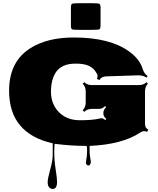

<svg xmlns="http://www.w3.org/2000/svg" viewBox="-20 -911 1012 1227"><path d="M562.5 -720.2H492.7Q449.2 -720.2 441.2 -723.4Q433.1 -726.6 433.1 -748V-862.3Q433.1 -883.8 441.4 -887.2Q449.7 -890.6 492.7 -890.6H562.5Q605.5 -890.6 614 -887.2Q622.6 -883.8 622.6 -862.3V-748Q622.6 -726.6 614.3 -723.4Q606 -720.2 562.5 -720.2ZM659.2 -151.4Q640.6 -166 640.6 -185.5V-189.5Q640.6 -209 658.2 -226.6L651.4 -232.9Q633.8 -215.3 614.7 -215.3H567.4Q537.6 -215.3 518.6 -196.3L508.3 -206.5Q527.8 -226.1 527.8 -254.9V-327.1Q527.8 -356.4 508.3 -376L518.6 -385.7Q537.1 -367.2 567.4 -367.2H867.2Q897.5 -367.2 916 -385.7L925.3 -376Q906.7 -357.4 906.7 -327.1V-122.6Q906.7 -107.4 910.9 -98.4Q915 -89.4 927.7 -82.5L919.9 -68.4Q911.1 -72.8 900.1 -72.8Q889.2 -72.8 875 -63.5Q761.7 12.2 552.7 21.5V68.4L560.5 122.6Q560.5 134.3 555.7 140.6Q550.8 147 544.7 147Q538.6 147 533.7 141.1Q528.8 135.3 528.8 129.6Q528.8 124 530.8 114.3Q536.6 84 536.6 52.7Q536.6 21.5 532.2 21.5Q436.5 21.5 331.1 8.3Q326.7 6.8 326.7 60.5Q326.7 114.3 335.7 171.4Q344.7 228.5 344.7 251Q344.7 296.4 316.9 296.4Q303.7 296.4 294.2 286.1Q284.7 275.9 284.7 253.2Q284.7 230.5 300.8 172.1Q316.9 113.8 316.9 81.1V4.9Q38.1 -57.6 38.1 -331.5Q38.1 -540 210 -623Q309.1 -671.4 452.1 -671.4Q683.1 -671.4 806.6 -581.1Q873.5 -532.2 892.1 -469.7Q900.9 -440.4 923.3 -424.8L916 -415Q896 -429.7 863.3 -429.7L657.2 -422.9Q626.5 -420.9 615.7 -399.4L599.6 -407.2Q603.5 -415.5 603.5 -426.3Q603.5 -437 586.9 -459.2Q570.3 -481.4 541.3 -492.9Q512.2 -504.4 464.6 -504.4Q417 -504.4 387.2 -490.7Q357.4 -477.1 339.8 -453.1Q305.7 -404.8 305.7 -325.2Q305.7 -245.6 356.7 -194.1Q407.7 -142.6 490.2 -142.6Q572.8 -142.6 615.7 -153.3Q623.5 -155.3 630.9 -155.3Q638.2 -155.3 653.3 -143.6Z"/></svg>

Font: Nosifer
Style: Regular
Weight: 400
Version: Version 001.002